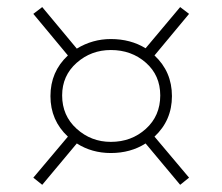

<svg xmlns="http://www.w3.org/2000/svg" viewBox="-20 -595 622 537"><path d="M460.9 -326.2Q460.9 -258.3 412.1 -212.9L508.8 -98.1L483.9 -78.1L387.2 -193.8Q345.2 -167 290 -167Q236.8 -167 194.8 -193.8L98.1 -78.1L73.2 -98.1L169.9 -212.9Q121.1 -258.3 121.1 -326.2Q121.1 -394.5 169.9 -439.9L73.2 -556.2L98.1 -575.2L194.8 -459Q238.8 -485.8 290 -485.8Q345.2 -485.8 387.2 -460L483.9 -575.2L508.8 -556.2L412.1 -439.9Q460.9 -394.5 460.9 -326.2ZM153.8 -328.1Q153.8 -271.5 194.3 -234.9Q234.9 -198.2 290 -198.2Q347.7 -198.2 387.9 -234.6Q428.2 -271 428.2 -328.1Q428.2 -384.3 387.9 -419.7Q347.7 -455.1 290 -455.1Q234.9 -455.1 194.3 -419.2Q153.8 -383.3 153.8 -328.1Z"/></svg>

Font: BioRhyme ExtraLight
Style: Regular
Weight: 275
Designer: Aoife Mooney
Foundry: Aoife Mooney Type
Version: Version 1.500;PS 001.500;hotconv 1.0.88;makeotf.lib2.5.64775